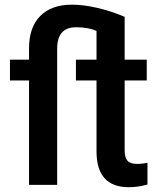

<svg xmlns="http://www.w3.org/2000/svg" viewBox="-20 -780 673 810"><path d="M599.1 -440.4H505.9V-145.5Q505.9 -115.2 517.8 -101.8Q529.8 -88.4 560.5 -88.4Q579.1 -88.4 602.1 -93.3V-1.5Q561.5 9.8 523.9 9.8Q387.2 9.8 387.2 -141.1V-440.4H300.3V-528.3H387.2V-649.4Q353.5 -665 300.8 -665Q221.2 -665 221.2 -574.7V0H102.5V-440.4H22V-528.3H102.5V-576.2Q102.5 -665 149.9 -712.6Q197.3 -760.3 283.2 -760.3Q332.5 -760.3 391.4 -746.6Q450.2 -732.9 505.9 -709V-528.3H599.1Z"/></svg>

Font: Roboto Medium
Style: Regular
Weight: 500
Designer: Google
Version: Version 2.134; 2016; ttfautohint (v1.6)